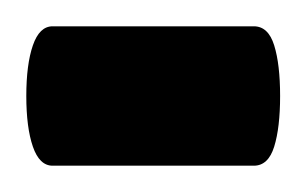

<svg xmlns="http://www.w3.org/2000/svg" viewBox="-40 -126 233 146"><path d="M0 0Q-10 0 -15 -14.5Q-20 -29 -20 -53Q-20 -77 -15 -91.5Q-10 -106 0 -106H153Q164 -106 168.5 -91.5Q173 -77 173 -53Q173 -29 168.5 -14.5Q164 0 153 0Z"/></svg>

Font: El Messiri
Style: Bold
Weight: 700
Designer: Mohamed Gaber
Foundry: Kief Type Foundry
Version: Version 2.020; ttfautohint (v1.8.3)